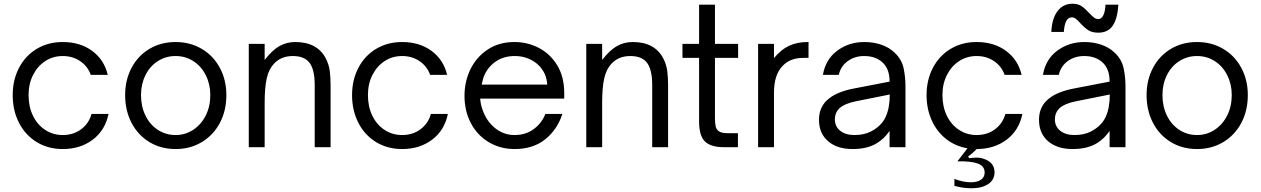

<svg xmlns="http://www.w3.org/2000/svg" viewBox="-20 -788 6750 1028"><path d="M48 -279Q48 -360 82 -425Q116 -490 177 -526.5Q238 -563 316 -563Q409 -563 473.5 -515.5Q538 -468 557 -387H466Q450 -433 409.5 -460.5Q369 -488 316 -488Q264 -488 222.5 -461Q181 -434 157 -386.5Q133 -339 133 -279Q133 -217 156.5 -168.5Q180 -120 222 -92.5Q264 -65 316 -65Q373 -65 414.5 -96Q456 -127 470 -178H561Q543 -90 476.5 -40Q410 10 316 10Q238 10 177 -27Q116 -64 82 -130Q48 -196 48 -279Z M650 -279Q650 -360 684.5 -425Q719 -490 780.5 -526.5Q842 -563 920 -563Q998 -563 1060 -526.5Q1122 -490 1157 -425Q1192 -360 1192 -279Q1192 -196 1157.5 -130.5Q1123 -65 1061 -27.5Q999 10 920 10Q842 10 780.5 -27Q719 -64 684.5 -130Q650 -196 650 -279ZM1106 -279Q1106 -337 1082 -385Q1058 -433 1015.5 -460.5Q973 -488 920 -488Q868 -488 825.5 -461Q783 -434 759 -386Q735 -338 735 -279Q735 -218 759 -169Q783 -120 825.5 -92.5Q868 -65 920 -65Q972 -65 1014.5 -93Q1057 -121 1081.5 -169.5Q1106 -218 1106 -279Z M1312 0V-553H1397V-467Q1438 -520 1476.5 -541.5Q1515 -563 1561 -563Q1678 -563 1724 -476Q1741 -443 1745.5 -408.5Q1750 -374 1750 -333V0H1665V-333Q1665 -421 1633 -457Q1605 -488 1548 -488Q1485 -488 1447 -447Q1420 -419 1408.5 -370Q1397 -321 1397 -236V0Z M1865 -279Q1865 -360 1899 -425Q1933 -490 1994 -526.5Q2055 -563 2133 -563Q2226 -563 2290.5 -515.5Q2355 -468 2374 -387H2283Q2267 -433 2226.5 -460.5Q2186 -488 2133 -488Q2081 -488 2039.5 -461Q1998 -434 1974 -386.5Q1950 -339 1950 -279Q1950 -217 1973.5 -168.5Q1997 -120 2039 -92.5Q2081 -65 2133 -65Q2190 -65 2231.5 -96Q2273 -127 2287 -178H2378Q2360 -90 2293.5 -40Q2227 10 2133 10Q2055 10 1994 -27Q1933 -64 1899 -130Q1865 -196 1865 -279Z M2467 -275Q2467 -352 2499 -417.5Q2531 -483 2591.5 -523Q2652 -563 2734 -563Q2805 -563 2866 -531Q2927 -499 2964 -437.5Q3001 -376 3001 -290V-260H2551Q2553 -231 2562 -205Q2583 -141 2629.5 -103Q2676 -65 2735 -65Q2795 -65 2838 -97Q2881 -129 2900 -178H2991Q2964 -94 2899 -42Q2834 10 2736 10Q2658 10 2596.5 -27Q2535 -64 2501 -129Q2467 -194 2467 -275ZM2910 -335Q2908 -365 2898 -389Q2877 -436 2833.5 -462Q2790 -488 2736 -488Q2681 -488 2639.5 -462Q2598 -436 2575 -389Q2565 -367 2559 -335Z M3119 0V-553H3204V-467Q3245 -520 3283.5 -541.5Q3322 -563 3368 -563Q3485 -563 3531 -476Q3548 -443 3552.5 -408.5Q3557 -374 3557 -333V0H3472V-333Q3472 -421 3440 -457Q3412 -488 3355 -488Q3292 -488 3254 -447Q3227 -419 3215.5 -370Q3204 -321 3204 -236V0Z M3854 0Q3787 0 3755 -30Q3723 -60 3723 -139V-478H3634V-553H3723V-763H3808V-553H3932V-478H3808V-156Q3808 -127 3812 -110.5Q3816 -94 3830 -84.5Q3844 -75 3874 -75H3931V0Z M4039 0V-553H4124V-477Q4162 -523 4205 -543Q4248 -563 4305 -563H4309V-478H4280Q4213 -478 4173 -438Q4124 -391 4124 -291V0Z M4365 -147Q4365 -219 4419 -261Q4463 -296 4546 -313L4743 -351Q4743 -416 4709 -450Q4671 -488 4607 -488Q4556 -488 4518.5 -460.5Q4481 -433 4471 -387H4386Q4400 -470 4462.5 -516.5Q4525 -563 4608 -563Q4657 -563 4699 -548.5Q4741 -534 4770 -506Q4808 -470 4818 -423Q4828 -376 4828 -326V0H4743V-87Q4714 -45 4676 -22Q4625 10 4545 10Q4462 10 4413.5 -32Q4365 -74 4365 -147ZM4643 -84Q4699 -113 4721.5 -161Q4744 -209 4744 -282L4564 -246Q4502 -234 4473 -207Q4450 -184 4450 -149Q4450 -111 4478.5 -88Q4507 -65 4555 -65Q4606 -65 4643 -84Z M5163 50 5170 59Q5194 56 5208 56Q5231 56 5246 62Q5305 81 5305 134Q5305 175 5271 197.5Q5237 220 5182 220Q5135 220 5090 207V170Q5138 188 5178 188Q5212 188 5232 174.5Q5252 161 5252 136Q5252 101 5215 87.5Q5178 74 5106 76L5160 6Q5095 -5 5045.5 -44Q4996 -83 4968.5 -144Q4941 -205 4941 -279Q4941 -360 4975 -425Q5009 -490 5070 -526.5Q5131 -563 5209 -563Q5302 -563 5366.5 -515.5Q5431 -468 5450 -387H5359Q5343 -433 5302.5 -460.5Q5262 -488 5209 -488Q5157 -488 5115.5 -461Q5074 -434 5050 -386.5Q5026 -339 5026 -279Q5026 -217 5049.5 -168.5Q5073 -120 5115 -92.5Q5157 -65 5209 -65Q5266 -65 5307.5 -96Q5349 -127 5363 -178H5454Q5436 -90 5369.5 -40Q5303 10 5209 10Q5190 31 5163 50Z M5543 -147Q5543 -219 5597 -261Q5641 -296 5724 -313L5921 -351Q5921 -416 5887 -450Q5849 -488 5785 -488Q5734 -488 5696.5 -460.5Q5659 -433 5649 -387H5564Q5578 -470 5640.5 -516.5Q5703 -563 5786 -563Q5835 -563 5877 -548.5Q5919 -534 5948 -506Q5986 -470 5996 -423Q6006 -376 6006 -326V0H5921V-87Q5892 -45 5854 -22Q5803 10 5723 10Q5640 10 5591.5 -32Q5543 -74 5543 -147ZM5821 -84Q5877 -113 5899.5 -161Q5922 -209 5922 -282L5742 -246Q5680 -234 5651 -207Q5628 -184 5628 -149Q5628 -111 5656.5 -88Q5685 -65 5733 -65Q5784 -65 5821 -84ZM5764 -664Q5750 -680 5740 -687.5Q5730 -695 5718 -695Q5681 -695 5676 -617H5609Q5612 -688 5642 -728Q5672 -768 5722 -768Q5752 -768 5771 -755Q5790 -742 5812 -718Q5828 -701 5838 -693.5Q5848 -686 5861 -686Q5877 -686 5887 -705.5Q5897 -725 5899 -763H5968Q5963 -687 5937.5 -650Q5912 -613 5860 -613Q5827 -613 5806.5 -626.5Q5786 -640 5764 -664Z M6119 -279Q6119 -360 6153.5 -425Q6188 -490 6249.5 -526.5Q6311 -563 6389 -563Q6467 -563 6529 -526.5Q6591 -490 6626 -425Q6661 -360 6661 -279Q6661 -196 6626.5 -130.5Q6592 -65 6530 -27.5Q6468 10 6389 10Q6311 10 6249.5 -27Q6188 -64 6153.5 -130Q6119 -196 6119 -279ZM6575 -279Q6575 -337 6551 -385Q6527 -433 6484.5 -460.5Q6442 -488 6389 -488Q6337 -488 6294.5 -461Q6252 -434 6228 -386Q6204 -338 6204 -279Q6204 -218 6228 -169Q6252 -120 6294.5 -92.5Q6337 -65 6389 -65Q6441 -65 6483.5 -93Q6526 -121 6550.5 -169.5Q6575 -218 6575 -279Z"/></svg>

Font: Open Sauce One
Style: Regular
Weight: 400
Designer: Alfredo Marco Pradil
Foundry: Creative Sauce Fz LLC
Version: Version 1.477